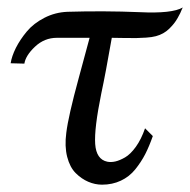

<svg xmlns="http://www.w3.org/2000/svg" viewBox="-20 -485 514 519"><path d="M474.1 -464.8 471.7 -460Q469.7 -455.1 467.3 -449.7Q464.8 -444.3 460.2 -436.3Q455.6 -428.2 450.2 -421.4Q444.8 -414.6 437.3 -407.2Q429.7 -399.9 420.9 -395Q412.1 -390.1 401.4 -387.2Q390.6 -384.3 375 -383.3Q359.4 -382.3 348.4 -382.1Q337.4 -381.8 315.2 -382.3Q293 -382.8 282.2 -382.8Q265.1 -284.7 253.9 -232.9Q234.4 -137.2 237.3 -95.7Q240.2 -54.2 270 -47.9Q280.3 -45.9 292 -48.6Q303.7 -51.3 318.1 -59.6Q332.5 -67.9 347.2 -88.1Q361.8 -108.4 372.1 -138.2L393.1 -117.2Q383.3 -89.4 372.6 -68.4Q361.8 -47.4 345.7 -27.3Q329.6 -7.3 306.6 3.4Q283.7 14.2 255.9 14.2Q236.8 14.2 218.5 6.3Q200.2 -1.5 184.6 -17.1Q168.9 -32.7 161.6 -61Q154.3 -89.4 159.2 -126Q164.6 -170.9 192.9 -274.4Q221.2 -377.9 222.2 -382.8H133.8Q100.1 -382.8 74.7 -358.9Q49.3 -335 45.9 -313L8.8 -314Q11.7 -333 22.9 -355.5Q34.2 -377.9 52.5 -399.9Q70.8 -421.9 99.9 -436.8Q128.9 -451.7 162.1 -453.1Q259.8 -456.1 357.9 -452.1Q444.8 -447.8 474.1 -464.8Z"/></svg>

Font: GFS Olga
Style: Regular
Weight: 400
Designer: George Matthiopoulos
Foundry: George Matthiopoulos
Version: Version 1.0